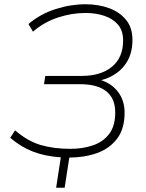

<svg xmlns="http://www.w3.org/2000/svg" viewBox="-20 -733 685 903"><path d="M244 150 266 7Q192 2 135 -20Q78 -42 28 -85L51 -120Q110 -69 171.5 -51Q233 -33 311 -33Q368 -33 416 -49Q464 -65 493 -102.5Q522 -140 522 -204Q522 -270 480 -303.5Q438 -337 358 -337H187L193 -376H365Q454 -376 506.5 -419Q559 -462 559 -543Q559 -589 535 -617Q511 -645 471 -658.5Q431 -672 382 -672Q317 -672 252 -650.5Q187 -629 135 -584L114 -620Q169 -667 240.5 -690Q312 -713 382 -713Q442 -713 492 -695Q542 -677 572.5 -640Q603 -603 603 -545Q603 -471 563.5 -422.5Q524 -374 456 -356Q507 -339 536.5 -299Q566 -259 566 -203Q566 -127 530.5 -80.5Q495 -34 436 -13Q377 8 306 8L284 150Z"/></svg>

Font: Nunito Sans ExtraLight
Style: Italic
Weight: 200
Italic angle: -9°
Designer: Vernon Adams
Foundry: Vernon Adams
Version: Version 3.006; ttfautohint (v1.8.3)